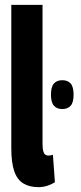

<svg xmlns="http://www.w3.org/2000/svg" viewBox="-20 -760 333 790"><path d="M235.9 -311.3Q214 -311.3 201.9 -325Q189.7 -338.7 189.7 -370.3Q189.7 -402.6 201.9 -416.3Q214 -430 235.9 -430Q258.8 -430 270.8 -416.3Q282.8 -402.6 282.8 -370.3Q282.8 -338.7 270.8 -325Q258.8 -311.3 235.9 -311.3ZM155 -740V-168.3Q155 -148.5 158 -138Q160.9 -127.4 166.3 -123.7Q171.7 -119.9 178.5 -119.9Q182.1 -119.9 186.9 -120.6Q191.6 -121.2 197.7 -123.1L205.9 -10.3Q194.8 -2.8 176.9 3.6Q158.9 10 138.6 10Q100.3 10 75.4 -5.6Q50.4 -21.1 38.4 -56.3Q26.5 -91.5 26.5 -149.4V-740Z"/></svg>

Font: Georama ExtraCondensed Thin
Style: Regular
Weight: 100
Width: 2
Designer: Jean-Baptiste Levee
Foundry: Production Type
Version: Version 1.001